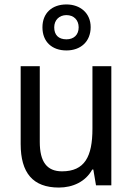

<svg xmlns="http://www.w3.org/2000/svg" viewBox="-20 -834 599 864"><path d="M279 -607C343 -607 388 -647 388 -712C388 -775 341 -814 279 -814C214 -814 171 -775 171 -711C171 -646 214 -607 279 -607ZM279 -657C243 -657 224 -677 224 -711C224 -744 247 -766 279 -766C312 -766 334 -744 334 -711C334 -677 312 -657 279 -657ZM481 -536H396V-255C396 -129 361 -63 259 -63C191 -63 159 -106 159 -195V-536H73V-186C73 -56 128 10 245 10C307 10 365 -16 395 -71H400L412 0H481Z"/></svg>

Font: Noto Sans Arabic UI SmCn
Style: Regular
Weight: 400
Width: 4
Designer: Monotype Design Team, Nadine Chahine and Nizar Qandah
Foundry: Monotype Imaging Inc.
Version: Version 2.010